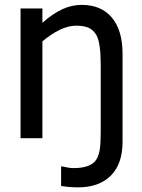

<svg xmlns="http://www.w3.org/2000/svg" viewBox="-20 -581 598 807"><path d="M495.1 15.6Q495.1 107.9 445.8 157.2Q396.5 206.5 307.6 206.5Q273.9 206.5 236.8 200.7V118.7H242.2Q270.5 125.5 290 125.5Q363.3 125.5 385.7 88.4Q396 70.3 399.7 45.2Q403.3 20 403.3 -23.9V-310.5Q403.3 -399.4 385.7 -432.6Q374 -453.6 354 -463.4Q334 -473.1 299.8 -473.1Q267.1 -473.1 231 -455.6Q194.8 -438 158.2 -407.2V0H66.4V-545.4H158.2V-484.9Q200.7 -522.9 240.7 -541.7Q280.8 -560.5 323.7 -560.5Q405.3 -560.5 450.2 -507.1Q495.1 -453.6 495.1 -354Z"/></svg>

Font: SG Kara Bold
Style: Regular
Weight: 400
Designer: Damoon Khanjanzadeh
Version: Version 1.000